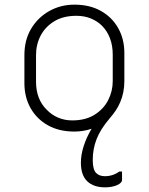

<svg xmlns="http://www.w3.org/2000/svg" viewBox="-20 -556 640 826"><path d="M328 144Q328 110 340 72.5Q352 35 374 -2Q338 10 300 10Q234 10 186 -17Q138 -44 111.5 -91Q85 -138 85 -198V-319Q85 -384 114 -432.5Q143 -481 192 -508.5Q241 -536 300 -536Q366 -536 414 -509Q462 -482 488.5 -435Q515 -388 515 -328V-207Q515 -158 497 -116Q489 -97 477.5 -80Q466 -63 452 -47Q412 0 395.5 42.5Q379 85 379 132Q379 172 392.5 187Q406 202 431 202Q466 202 493 182H505V218Q505 231 483.5 240.5Q462 250 432 250Q383 250 355.5 224Q328 198 328 144ZM309 -488Q252 -488 213.5 -464.5Q175 -441 155 -403Q135 -365 135 -319V-205Q135 -128 182 -83Q202 -62 230 -50Q258 -38 291 -38Q348 -38 387 -62.5Q426 -87 445.5 -125.5Q465 -164 465 -207V-321Q465 -360 453 -391.5Q441 -423 419 -445Q399 -465 371 -476.5Q343 -488 309 -488Z"/></svg>

Font: Recursive Mn Lnr St Lt
Style: Regular
Weight: 300
Monospace: yes
Version: Version 1.079;hotconv 1.0.112;makeotfexe 2.5.65598; ttfautoh